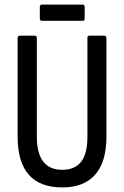

<svg xmlns="http://www.w3.org/2000/svg" viewBox="-20 -811 542 839"><path d="M252 8Q57 8 57 -214V-645Q57 -655 67 -655H132Q141 -655 141 -645V-214Q141 -69 252 -69Q307 -69 334.5 -104Q362 -139 362 -214V-645Q362 -655 370 -655H436Q445 -655 445 -645V-213Q445 -104 396 -48Q347 8 252 8ZM164 -720Q154 -720 154 -730V-781Q154 -791 164 -791H340Q350 -791 350 -781V-730Q350 -720 340 -720Z"/></svg>

Font: Sofia Sans Condensed Medium
Style: Regular
Weight: 500
Designer: Botio Nikoltchev, Ani Petrova
Foundry: lettersoup
Version: Version 4.101; ttfautohint (v1.8.4.7-5d5b)